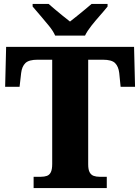

<svg xmlns="http://www.w3.org/2000/svg" viewBox="-20 -951 709 971"><path d="M150 0V-57H187Q204 -57 217 -61.5Q230 -66 237 -80Q244 -94 244 -122V-649H170Q126 -649 108.5 -632Q91 -615 87 -582L79 -512H6L11 -714H658L663 -512H590L583 -582Q579 -615 562 -632Q545 -649 500 -649H426V-120Q426 -93 433.5 -79.5Q441 -66 454 -61.5Q467 -57 483 -57H520V0ZM259 -771Q249 -794 227.5 -820.5Q206 -847 183.5 -873Q161 -899 145 -918V-931H226Q238 -921 257.5 -904Q277 -887 298 -870.5Q319 -854 334 -842Q349 -854 370 -870.5Q391 -887 411 -904Q431 -921 443 -931H524V-918Q509 -899 486 -873Q463 -847 442 -820.5Q421 -794 410 -771Z"/></svg>

Font: Noto Serif Armenian ExtraBold
Style: Regular
Weight: 800
Version: Version 2.007